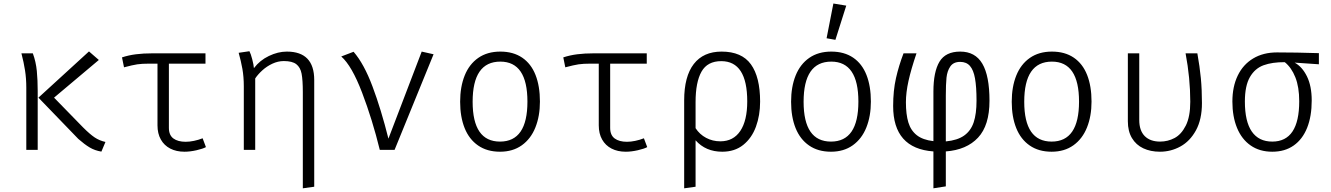

<svg xmlns="http://www.w3.org/2000/svg" viewBox="-20 -836 7425 1071"><path d="M476.4 -549.2 531.3 -501.5 281.5 -291.3 443.6 -125.1Q481.5 -87.2 507.9 -69.5Q534.4 -51.8 568.2 -44.1L545.6 9.7Q508.7 3.6 480 -13.6Q451.3 -30.8 416.9 -61L194.4 -291.3ZM163.1 -538.5Q180.5 -491.3 185.4 -440Q190.3 -388.7 190.3 -329.2V0H126.7V-346.7Q126.7 -397.9 119.7 -442.8Q112.8 -487.7 99.5 -538.5Z M1128.7 -15.4Q1112.3 -6.2 1076.2 2.1Q1040 10.3 1009.2 10.3Q963.6 10.3 929.7 -7.2Q895.9 -24.6 877.2 -57.7Q858.5 -90.8 858.5 -136.9V-481H813.3Q771.8 -481 745.9 -477.2Q720 -473.3 671.8 -460.5L660.5 -515.9Q697.9 -528.2 738.7 -533.3Q779.5 -538.5 830.3 -538.5H1126.2V-481H922.1V-122.6Q922.1 -82.1 947.2 -63.6Q972.3 -45.1 1015.9 -45.1Q1037.4 -45.1 1062.1 -50.3Q1086.7 -55.4 1110.3 -64.6Z M1732.8 -389.7V205.6L1669.2 214.4V-321.5Q1669.2 -389.7 1662.3 -425.1Q1655.4 -460.5 1632.8 -477.9Q1610.3 -495.4 1563.1 -495.4Q1530.8 -495.4 1499.5 -480.8Q1468.2 -466.2 1443.6 -443.8Q1419 -421.5 1403.6 -398.5V0H1340V-354.4Q1340 -407.2 1332.1 -451.8Q1324.1 -496.4 1311.3 -541.5L1371.3 -550.3Q1379 -536.4 1386.9 -505.6Q1394.9 -474.9 1396.4 -455.9Q1429.2 -499.5 1480 -523.8Q1530.8 -548.2 1580 -548.2Q1732.8 -548.2 1732.8 -389.7Z M2098.5 0Q2056.9 -169.7 1999.7 -319.5Q1942.6 -469.2 1883.6 -521L1952.3 -547.2Q2010.3 -480.5 2057.9 -353.6Q2105.6 -226.7 2146.7 -62.6L2332.3 -548.2L2398.5 -533.3L2181 0Z M2991.8 -269.2Q2991.8 -188.2 2966.4 -124.9Q2941 -61.5 2890.8 -25.6Q2840.5 10.3 2769.2 10.3Q2696.9 10.3 2646.9 -24.4Q2596.9 -59 2571.8 -121.5Q2546.7 -184.1 2546.7 -268.2Q2546.7 -351.8 2572.1 -414.9Q2597.4 -477.9 2647.9 -513.1Q2698.5 -548.2 2770.8 -548.2Q2843.1 -548.2 2892.8 -514.4Q2942.6 -480.5 2967.2 -417.9Q2991.8 -355.4 2991.8 -269.2ZM2616.4 -268.2Q2616.4 -46.2 2769.2 -46.2Q2922.1 -46.2 2922.1 -269.2Q2922.1 -492.3 2770.8 -492.3Q2616.4 -492.3 2616.4 -268.2Z M3590.3 -15.4Q3573.8 -6.2 3537.7 2.1Q3501.5 10.3 3470.8 10.3Q3425.1 10.3 3391.3 -7.2Q3357.4 -24.6 3338.7 -57.7Q3320 -90.8 3320 -136.9V-481H3274.9Q3233.3 -481 3207.4 -477.2Q3181.5 -473.3 3133.3 -460.5L3122.1 -515.9Q3159.5 -528.2 3200.3 -533.3Q3241 -538.5 3291.8 -538.5H3587.7V-481H3383.6V-122.6Q3383.6 -82.1 3408.7 -63.6Q3433.8 -45.1 3477.4 -45.1Q3499 -45.1 3523.6 -50.3Q3548.2 -55.4 3571.8 -64.6Z M4220 -269.2Q4220 -192.8 4196.7 -129.2Q4173.3 -65.6 4125.9 -27.7Q4078.5 10.3 4008.7 10.3Q3916.4 10.3 3860 -53.3V205.6L3796.4 214.4V-275.9Q3796.4 -409.7 3850 -479Q3903.6 -548.2 4005.1 -548.2Q4117.4 -548.2 4168.7 -477.2Q4220 -406.2 4220 -269.2ZM3860 -266.2V-121Q3882.6 -86.2 3919 -66.9Q3955.4 -47.7 3997.9 -47.7Q4070.8 -47.7 4109.5 -105.6Q4148.2 -163.6 4148.2 -270.3Q4148.2 -494.9 4003.1 -494.9Q3926.2 -494.9 3893.1 -436.4Q3860 -377.9 3860 -266.2Z M4837.9 -269.2Q4837.9 -188.2 4812.6 -124.9Q4787.2 -61.5 4736.9 -25.6Q4686.7 10.3 4615.4 10.3Q4543.1 10.3 4493.1 -24.4Q4443.1 -59 4417.9 -121.5Q4392.8 -184.1 4392.8 -268.2Q4392.8 -351.8 4418.2 -414.9Q4443.6 -477.9 4494.1 -513.1Q4544.6 -548.2 4616.9 -548.2Q4689.2 -548.2 4739 -514.4Q4788.7 -480.5 4813.3 -417.9Q4837.9 -355.4 4837.9 -269.2ZM4462.6 -268.2Q4462.6 -46.2 4615.4 -46.2Q4768.2 -46.2 4768.2 -269.2Q4768.2 -492.3 4616.9 -492.3Q4462.6 -492.3 4462.6 -268.2ZM4590.8 -622.6 4628.7 -816.4 4700.5 -804.6 4640 -613.8Z M5499.5 -273.8Q5499.5 -136.4 5435.6 -68.2Q5371.8 0 5255.9 8.7V203.6L5186.7 214.4V8.7Q4962.1 -7.7 4962.1 -244.6Q4962.1 -330.3 4977.9 -400.3Q4993.8 -470.3 5020 -538.5H5092.3Q5062.1 -449.7 5047.7 -384.6Q5033.3 -319.5 5033.3 -265.6Q5033.3 -197.9 5046.9 -153.1Q5060.5 -108.2 5094.1 -81.8Q5127.7 -55.4 5186.7 -48.7V-325.1Q5186.7 -435.4 5220.5 -491.8Q5254.4 -548.2 5336.4 -548.2Q5420 -548.2 5459.7 -480.5Q5499.5 -412.8 5499.5 -273.8ZM5255.9 -302.6V-47.2Q5320.5 -53.3 5357.9 -79.7Q5395.4 -106.2 5411.3 -153.6Q5427.2 -201 5427.2 -274.4Q5427.2 -351.8 5418.7 -398.7Q5410.3 -445.6 5390.5 -468.2Q5370.8 -490.8 5335.9 -490.8Q5298.5 -490.8 5281 -465.4Q5263.6 -440 5259.7 -402.8Q5255.9 -365.6 5255.9 -302.6Z M6068.7 -269.2Q6068.7 -188.2 6043.3 -124.9Q6017.9 -61.5 5967.7 -25.6Q5917.4 10.3 5846.2 10.3Q5773.8 10.3 5723.8 -24.4Q5673.8 -59 5648.7 -121.5Q5623.6 -184.1 5623.6 -268.2Q5623.6 -351.8 5649 -414.9Q5674.4 -477.9 5724.9 -513.1Q5775.4 -548.2 5847.7 -548.2Q5920 -548.2 5969.7 -514.4Q6019.5 -480.5 6044.1 -417.9Q6068.7 -355.4 6068.7 -269.2ZM5693.3 -268.2Q5693.3 -46.2 5846.2 -46.2Q5999 -46.2 5999 -269.2Q5999 -492.3 5847.7 -492.3Q5693.3 -492.3 5693.3 -268.2Z M6659 -538.5Q6672.3 -464.6 6678.5 -400Q6684.6 -335.4 6684.6 -261Q6684.6 -170.3 6651.3 -109.2Q6617.9 -48.2 6564.6 -19Q6511.3 10.3 6450.3 10.3Q6397.9 10.3 6357.4 -8.7Q6316.9 -27.7 6294.1 -65.9Q6271.3 -104.1 6271.3 -159.5V-538.5H6334.9V-166.7Q6334.9 -107.7 6365.4 -76.9Q6395.9 -46.2 6451.3 -46.2Q6494.4 -46.2 6532.1 -66.2Q6569.7 -86.2 6594.6 -135.6Q6619.5 -185.1 6619.5 -268.7Q6619.5 -400 6593.3 -538.5Z M7336.9 -477.4 7201.5 -486.7Q7243.6 -464.1 7270.3 -410Q7296.9 -355.9 7296.9 -275.4Q7296.9 -187.2 7271.3 -123.1Q7245.6 -59 7196.4 -24.4Q7147.2 10.3 7076.9 10.3Q7006.2 10.3 6956.2 -24.6Q6906.2 -59.5 6880.3 -122.6Q6854.4 -185.6 6854.4 -269.7Q6854.4 -352.3 6884.1 -414.1Q6913.8 -475.9 6970 -509.7Q7026.2 -543.6 7103.1 -543.6Q7209.7 -543.6 7336.9 -539.5ZM7227.2 -271.3Q7227.2 -350.8 7205.6 -404.9Q7184.1 -459 7146.7 -489.2Q7076.9 -489.7 7028.5 -472.1Q6980 -454.4 6952.1 -405.9Q6924.1 -357.4 6924.1 -269.7Q6924.1 -157.9 6962.8 -102.1Q7001.5 -46.2 7076.9 -46.2Q7227.2 -46.2 7227.2 -271.3Z"/></svg>

Font: Fira Code Fixed Light
Style: Regular
Weight: 300
Monospace: yes
Designer: Carrois Corporate, Edenspiekermann AG, Nikita Prokopov
Foundry: Carrois Corporate, Edenspiekermann AG, Nikita Prokopov
Version: Version 5.002